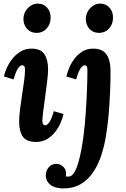

<svg xmlns="http://www.w3.org/2000/svg" viewBox="-20 -783 707 1074"><path d="M156 -511Q208 -511 228.5 -479.5Q249 -448 249 -395Q249 -371 244 -330Q239 -289 233 -244Q227 -199 222 -162Q217 -125 217 -108Q217 -92 222 -87Q227 -82 232 -82Q244 -82 256 -99Q268 -116 281 -161L335 -145Q331 -124 319.5 -97Q308 -70 289 -45.5Q270 -21 243.5 -5Q217 11 183 11Q128 11 107.5 -19Q87 -49 87 -102Q87 -131 92 -171Q97 -211 103.5 -253Q110 -295 115 -331.5Q120 -368 120 -392Q120 -409 115 -413.5Q110 -418 104 -418Q93 -418 81 -401Q69 -384 56 -339L2 -355Q6 -376 18 -403Q30 -430 49.5 -454.5Q69 -479 95.5 -495Q122 -511 156 -511ZM191 -763Q224 -763 244.5 -739Q265 -715 263 -680Q262 -646 240 -622.5Q218 -599 185 -599Q151 -599 130.5 -622.5Q110 -646 111 -680Q113 -715 137 -739Q161 -763 191 -763ZM501 -511Q553 -511 575 -479.5Q597 -448 598 -395Q599 -344 596 -273.5Q593 -203 587 -134Q582 -81 573 -24.5Q564 32 547 84.5Q530 137 502 179Q474 221 433 246Q392 271 334 271Q288 271 262 250.5Q236 230 236 197Q236 185 242 170Q248 155 262 144Q276 133 299 134Q321 135 337.5 153.5Q354 172 348 203Q352 205 363 205Q380 205 393.5 184.5Q407 164 417 130.5Q427 97 434.5 57.5Q442 18 447 -21.5Q452 -61 455 -93.5Q458 -126 459 -145Q464 -211 466.5 -278.5Q469 -346 469 -392Q469 -409 464 -413.5Q459 -418 454 -418Q443 -418 431 -401Q419 -384 406 -339L351 -355Q356 -376 367 -403Q378 -430 396.5 -454.5Q415 -479 441 -495Q467 -511 501 -511ZM540 -763Q573 -763 593.5 -739Q614 -715 612 -680Q611 -646 589 -622.5Q567 -599 534 -599Q500 -599 479.5 -622.5Q459 -646 460 -680Q462 -715 486 -739Q510 -763 540 -763Z"/></svg>

Font: Lora
Style: Italic
Weight: 400
Italic angle: -3°
Designer: Olga Karpushina, Alexei Vanyashin (Cyrillic)
Foundry: Cyreal
Version: Version 3.008